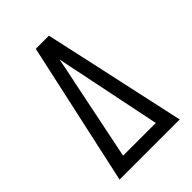

<svg xmlns="http://www.w3.org/2000/svg" viewBox="-215 -832 930 930"><g transform="rotate(-45 250.0 -367.5)"><path d="M44 0 205 -735H295L349 -490L456 0ZM138 -70H362L276 -490Q269 -522 262.5 -554Q256 -586 250 -618Q244 -586 237.5 -554Q231 -522 224 -490Z"/></g></svg>

Font: Iosevka Custom
Style: Regular
Weight: 400
Monospace: yes
Designer: Belleve Invis
Foundry: Belleve Invis
Version: Version 32.5.0; ttfautohint (v1.8.4)